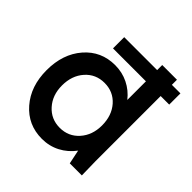

<svg xmlns="http://www.w3.org/2000/svg" viewBox="-186 -818 968 968"><g transform="rotate(45 298.5 -334.0)"><path d="M189 -564V-644H423.8V-680.2H528.8V-644H589.8V-564H528.8V-100.1L530.8 0H444.8L429.2 -75.2Q398.4 -33.7 354.2 -10.7Q310.1 12.2 257.8 12.2Q158.2 12.2 94 -61.5Q29.8 -135.3 29.8 -250Q29.8 -365.2 93.5 -438.7Q157.2 -512.2 256.8 -512.2Q307.1 -512.2 350.3 -491Q393.6 -469.7 423.8 -431.2V-564ZM424.8 -250Q424.8 -320.8 384.8 -366Q344.7 -411.1 282.2 -411.1Q219.7 -411.1 179.4 -365.7Q139.2 -320.3 139.2 -250Q139.2 -181.2 179.7 -136Q220.2 -90.8 282.2 -90.8Q344.2 -90.8 384.5 -136Q424.8 -181.2 424.8 -250Z"/></g></svg>

Font: Apfel Grotezk Mittel
Style: Regular
Weight: 500
Designer: Luigi Gorlero
Foundry: © 2023, Luigi Gorlero & Collletttivo
Version: Version 2.000;Glyphs 3.2 (3217)